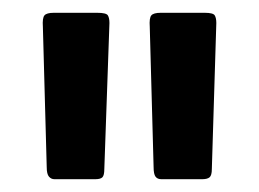

<svg xmlns="http://www.w3.org/2000/svg" viewBox="-20 -726 405 300"><path d="M65 -446Q60 -446 56.5 -450Q53 -454 53 -465L47 -684Q46 -698 49.5 -702Q53 -706 64 -706H132Q146 -706 148.5 -702Q151 -698 151 -690L143 -462Q143 -452 140 -449Q137 -446 129 -446ZM232 -446Q226 -446 223 -450Q220 -454 220 -465L214 -684Q213 -698 216.5 -702Q220 -706 231 -706H300Q313 -706 315.5 -702Q318 -698 318 -690L311 -462Q311 -452 307.5 -449Q304 -446 296 -446Z"/></svg>

Font: Glory Thin
Style: Bold
Weight: 700
Version: Version 1.011